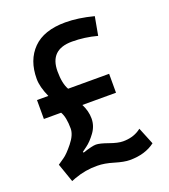

<svg xmlns="http://www.w3.org/2000/svg" viewBox="-126 -757 753 858"><g transform="rotate(-20 250.0 -327.5)"><path d="M46 -293V-383H100Q77 -434 77 -472Q77 -561 129 -613.5Q181 -666 283 -666Q344 -666 417 -647L401 -559Q342 -575 282 -575Q176 -575 176 -472Q176 -414 194 -383H389V-293H229Q247 -258 247 -222.5Q247 -187 225 -157Q203 -127 181 -111L159 -95L162 -91Q207 -106 225 -106Q243 -106 282 -92Q321 -78 345 -78Q390 -78 422 -99L432 -106L465 -25Q418 11 345 11Q318 11 275 -2Q232 -15 199 -15Q142 -16 88 4L70 11L39 -78L68 -98Q86 -110 115 -146Q144 -182 144 -212Q144 -266 128 -293Z"/></g></svg>

Font: Lekton
Style: Bold
Weight: 700
Designer: Paolo Mazzetti, Luciano Perondi, Raffaele Flato, Elena Papassissa, Emilio Macchia, Michela Povoleri, Tobias Seemiller, R
Version: Version 34.000